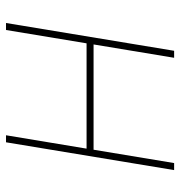

<svg xmlns="http://www.w3.org/2000/svg" viewBox="-1 -584 585 623"><g transform="rotate(-90 291.5 -272.5)"><path d="M164.1 -545.5 120.7 -284.1H462.4L505.7 -545.5H528.4L438.2 0H415.5L458.8 -261.4H117.2L73.9 0H51.1L141.3 -545.5Z"/></g></svg>

Font: Inter Thin  BETA
Style: Italic
Weight: 100
Italic angle: -9.39999°
Designer: Rasmus Andersson
Foundry: rsms
Version: Version 3.011;git-f93a4a705